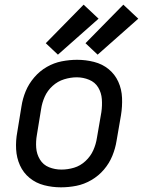

<svg xmlns="http://www.w3.org/2000/svg" viewBox="-20 -794 616 822"><path d="M241 8Q274 8 307 1.5Q340 -5 371 -23Q402 -41 425 -68Q448 -95 461 -127Q474 -159 479 -191L498 -301Q504 -338 502.5 -375Q501 -412 486.5 -444Q472 -476 445 -498Q418 -520 382.5 -529Q347 -538 310 -538Q278 -538 244.5 -531.5Q211 -525 180.5 -507.5Q150 -490 126.5 -462.5Q103 -435 90 -403.5Q77 -372 72 -339L54 -229Q47 -192 49 -155Q51 -118 65.5 -86Q80 -54 107 -32Q134 -10 169 -1Q204 8 241 8ZM243 -68Q215 -68 190 -78Q165 -88 151 -111Q137 -134 135 -161.5Q133 -189 138 -217L156 -327Q160 -354 171.5 -380Q183 -406 205 -426Q227 -446 254.5 -454.5Q282 -463 309 -463Q336 -463 361.5 -452.5Q387 -442 400.5 -419.5Q414 -397 416 -369.5Q418 -342 414 -314L395 -204Q391 -177 379.5 -151Q368 -125 346 -104.5Q324 -84 297 -76Q270 -68 243 -68ZM398 -560 572 -714 508 -774 346 -609ZM228 -560 402 -714 338 -774 176 -609Z"/></svg>

Font: Iosevka Sparkle Oblique
Style: Regular
Weight: 400
Italic angle: -9°
Designer: Belleve Invis
Foundry: Belleve Invis
Version: Version 4.5.0; ttfautohint (v1.8.3)